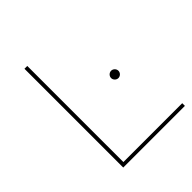

<svg xmlns="http://www.w3.org/2000/svg" viewBox="-191 -831 962 962"><g transform="rotate(-45 290.0 -350.0)"><path d="M570 0V-19H153V-700H133V0ZM433 -334C447 -334 459 -346 459 -360C459 -374 447 -386 433 -386C419 -386 407 -374 407 -360C407 -346 419 -334 433 -334Z"/></g></svg>

Font: Montserrat-Alt1 Thin
Style: Regular
Weight: 100
Designer: Differentunic
Foundry: Differentunic
Version: Version 7.222